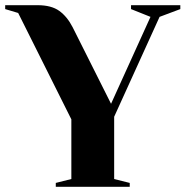

<svg xmlns="http://www.w3.org/2000/svg" viewBox="-20 -720 715 740"><path d="M255 -260 50 -670 0 -685V-700H125Q178 -700 208.5 -678Q239 -656 260 -615L408 -320L560 -655L485 -685V-700H675V-685L595 -655L420 -270V-30L480 -15V0H195V-15L255 -30Z"/></svg>

Font: Yeseva One
Style: Regular
Weight: 400
Designer: Jovanny Lemonad
Foundry: Jovanny Lemonad
Version: Version 2.000